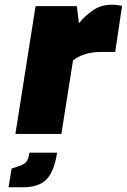

<svg xmlns="http://www.w3.org/2000/svg" viewBox="-20 -565 535 810"><path d="M130 -539H304L313 -467Q343 -503 376 -524Q409 -545 449 -545Q476 -545 495 -540L466 -346H408Q369 -346 338 -336Q307 -326 288 -310L239 0H45ZM29 146 56 137Q82 129 91 118Q100 107 104 79H221Q209 157 177 191Q145 225 77 225H16Z"/></svg>

Font: Exo Black
Style: Italic
Weight: 900
Italic angle: -9°
Designer: Natanael Gama
Foundry: Natanael Gama
Version: Version 1.500; ttfautohint (v1.6)